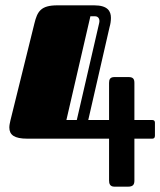

<svg xmlns="http://www.w3.org/2000/svg" viewBox="-20 -520 601 720"><path d="M484 -70V-209C484 -224 479 -231 462 -231H409C392 -231 389 -221 389 -209V-70H311L391 -419C394 -429 396 -441 396 -453C396 -478 384 -500 333 -500H195C133 -500 120 -477 109 -432L19 -68C17 -59 15 -50 15 -42C15 -14 34 0 82 0H389V157C389 168 392 180 409 180H460C479 180 484 172 484 157V0H551C557 0 561 -3 561 -11V-60C561 -66 558 -70 551 -70ZM268 -70H229L319 -459H336C350 -459 355 -447 352 -434Z"/></svg>

Font: Fascinate Inline
Style: Regular
Weight: 900
Designer: Astigmatic (AOETI)
Foundry: Astigmatic (AOETI)
Version: Version 1.000